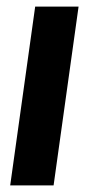

<svg xmlns="http://www.w3.org/2000/svg" viewBox="-20 -564 270 584"><path d="M11 0H143L219 -544H87Z"/></svg>

Font: Mluvka Bold
Style: Italic
Weight: 700
Italic angle: -8°
Designer: Modified by Jiří Krblich, Original typeface by Gumpita Rahayu
Foundry: Gumpita Rahayu & Jiří Krblich
Version: Version 2.000;Glyphs 3.1.1 (3134)